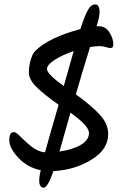

<svg xmlns="http://www.w3.org/2000/svg" viewBox="-20 -800 574 891"><path d="M441 -678Q470 -678 488 -649.5Q506 -621 506 -593Q506 -577 492 -577Q486 -577 471 -581.5Q456 -586 442 -586Q428 -586 398 -582Q358 -454 332 -362Q402 -312 442 -269Q482 -226 482 -179Q483 -107 404.5 -59Q326 -11 228 -6Q201 71 183 71Q173 71 167 62Q156 44 169 -10Q107 -23 65 -68Q23 -113 23 -150Q23 -187 44 -187Q55 -187 76 -165Q97 -143 126.5 -119.5Q156 -96 189 -93Q197 -125 252 -314Q186 -360 150 -395.5Q114 -431 114 -462.5Q114 -494 122.5 -522.5Q131 -551 143 -563Q206 -626 353 -665Q373 -727 388 -753.5Q403 -780 422.5 -779.5Q442 -779 442 -744Q442 -720 428 -678ZM307 -277Q277 -170 256 -97Q316 -105 354.5 -127.5Q393 -150 393 -183Q393 -216 307 -277ZM198 -480Q198 -456 276 -401Q284 -429 322 -563Q269 -545 233.5 -522Q198 -499 198 -480Z"/></svg>

Font: Kalam
Style: Regular
Weight: 400
Designer: Lipi Raval (Devanagari and Latin), Jonny Pinhorn (Latin)
Foundry: Indian Type Foundry
Version: Version 2.001;PS 1.0;hotconv 1.0.79;makeotf.lib2.5.61930; tt